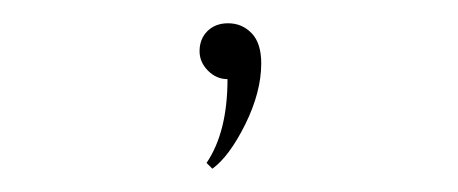

<svg xmlns="http://www.w3.org/2000/svg" viewBox="-20 -52 394 165"><path d="M162.5 93Q177 82.5 190.8 54.8Q204.5 27 204.5 2.5Q204.5 -15 196.2 -23.5Q188 -32 176 -32Q165 -32 158.2 -25.2Q151.5 -18.5 151.5 -8Q151.5 1.5 158.8 8.8Q166 16 175.5 16Q175.5 61.5 157.5 88Z"/></svg>

Font: Spartan Thin
Style: Regular
Weight: 100
Designer: Matt Bailey, Mirko Velimirovic
Foundry: Matt Bailey
Version: Version 1.003; ttfautohint (v1.8.3)